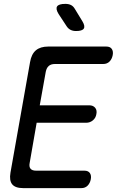

<svg xmlns="http://www.w3.org/2000/svg" viewBox="-20 -970 640 990"><path d="M185 -427H440Q460 -427 470.5 -414.5Q481 -402 477 -382Q474 -362 459 -349.5Q444 -337 424 -337H169L133 -130Q129 -110 137.5 -100Q146 -90 166 -90H415Q435 -90 443.5 -77.5Q452 -65 448 -45Q444 -25 431.5 -12.5Q419 0 399 0H100Q59 0 43 -19.5Q27 -39 34 -80L135 -650Q142 -691 165 -710.5Q188 -730 229 -730H528Q548 -730 556.5 -717.5Q565 -705 561 -685Q557 -665 544.5 -652.5Q532 -640 512 -640H263Q243 -640 231.5 -630Q220 -620 216 -600ZM372 -810Q356 -810 344 -816Q332 -822 324 -834L282 -898Q266 -924 274.5 -937Q283 -950 317 -950Q334 -950 346 -944Q358 -938 366 -924L405 -860Q420 -835 412 -822.5Q404 -810 372 -810Z"/></svg>

Font: Maple Mono
Style: Italic
Weight: 400
Italic angle: -10°
Monospace: yes
Designer: subframe7536
Version: Version 7.300